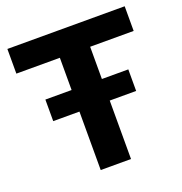

<svg xmlns="http://www.w3.org/2000/svg" viewBox="-127 -817 883 929"><g transform="rotate(-20 314.0 -352.5)"><path d="M235 0V-578H11V-705H615V-578H391V0ZM100 -301V-412H527V-301Z"/></g></svg>

Font: Mulish ExtraLight ExtraBold
Style: Regular
Weight: 800
Version: Version 3.603